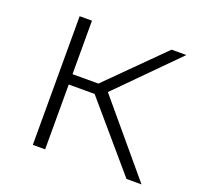

<svg xmlns="http://www.w3.org/2000/svg" viewBox="-98 -627 753 732"><g transform="rotate(20 278.5 -261.0)"><path d="M486 0 261 -263H156V0H106V-522H156V-305H261L479 -522H539L306 -287L547 0Z"/></g></svg>

Font: mBank Light
Style: Regular
Weight: 300
Designer: Julieta Ulanovsky
Foundry: Julieta Ulanovsky
Version: Version 7.200;PS 007.200;hotconv 1.0.88;makeotf.lib2.5.64775